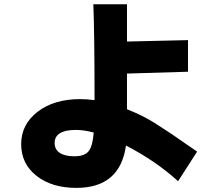

<svg xmlns="http://www.w3.org/2000/svg" viewBox="-20 -831 1040 925"><path d="M366.2 -353.5Q398.4 -353.5 435.5 -348.6Q435.5 -662.1 429.7 -810.5H591.8V-630.9L885.7 -637.7V-485.4L591.8 -476.6V-304.7Q668.9 -274.4 726.1 -237.8Q783.2 -201.2 805.2 -186.5Q827.1 -171.9 873 -139.6Q918.9 -107.4 929.7 -100.6L837.9 42Q730.5 -55.7 586.9 -129.9Q558.6 74.2 347.7 74.2Q229.5 74.2 155.8 16.1Q82 -42 82 -136.7Q82 -231.4 161.1 -292.5Q240.2 -353.5 366.2 -353.5ZM243.2 -141.6Q243.2 -111.3 267.6 -94.7Q292 -78.1 338.9 -78.1Q385.7 -78.1 405.8 -101.1Q425.8 -124 431.6 -192.4Q384.8 -205.1 345.7 -205.1Q243.2 -205.1 243.2 -141.6Z"/></svg>

Font: GenEi M Gothic v2 Heavy
Style: Regular
Weight: 800
Version: Version 2.0